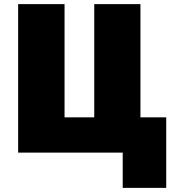

<svg xmlns="http://www.w3.org/2000/svg" viewBox="-20 -725 834 931"><path d="M68 -705V15H575V186H786V-156H661V-705H437V-156H293V-705Z"/></svg>

Font: Repo ExtraBlack
Style: Regular
Weight: 400
Designer: Stefan Peev
Foundry: Context Ltd
Version: Version 001.502